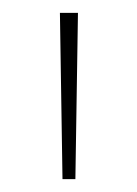

<svg xmlns="http://www.w3.org/2000/svg" viewBox="-20 -734 212 298"><path d="M101 -714 97 -456H77L73 -714Z"/></svg>

Font: Noto Sans Myanmar UI Thin
Style: Regular
Weight: 100
Designer: Monotype Design Team
Foundry: Monotype Imaging Inc.
Version: Version 2.103; ttfautohint (v1.8.4.7-5d5b)